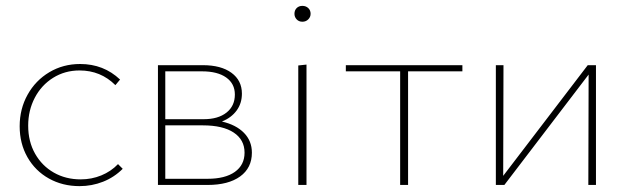

<svg xmlns="http://www.w3.org/2000/svg" viewBox="-20 -630 2140 654"><path d="M47 -200Q47 -259 74 -307.5Q101 -356 148 -384Q195 -412 253 -412Q333 -412 389 -359L373 -340Q323 -390 251 -390Q201 -390 161 -365Q121 -340 98.5 -297Q76 -254 76 -202Q76 -148 99.5 -106.5Q123 -65 163.5 -42Q204 -19 255 -19Q292 -19 325 -32.5Q358 -46 382 -71L398 -55Q369 -26 331 -11Q293 4 251 4Q193 4 146.5 -22Q100 -48 73.5 -94.5Q47 -141 47 -200Z M838 -110Q838 -58 798 -29Q758 0 687 0H518V-408H671Q733 -408 768.5 -382Q804 -356 804 -311Q804 -278 786 -253.5Q768 -229 736 -216Q784 -205 811 -177.5Q838 -150 838 -110ZM543 -387V-224H674Q723 -224 751.5 -246.5Q780 -269 780 -308Q780 -345 750.5 -366Q721 -387 668 -387ZM813 -110Q813 -154 776 -178.5Q739 -203 671 -203H543V-21H687Q747 -21 780 -44.5Q813 -68 813 -110Z M996 -407 1024 -410V0H996ZM983 -583Q983 -595 990.5 -602.5Q998 -610 1010 -610Q1022 -610 1030 -602.5Q1038 -595 1038 -583Q1038 -572 1030 -564Q1022 -556 1010 -556Q998 -556 990.5 -564Q983 -572 983 -583Z M1555 -387H1370V0H1343V-387H1158V-408H1555Z M2010 0H1984L1985 -376L1698 0H1669V-408H1695L1694 -31L1982 -408H2010Z"/></svg>

Font: Ysabeau Extralight
Style: Regular
Weight: 200
Designer: Christian Thalmann (Catharsis Fonts)
Version: Version 0.003